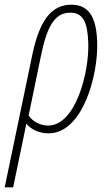

<svg xmlns="http://www.w3.org/2000/svg" viewBox="-64 -558 464 818"><path d="M75 -331 -44 240H-8L37 24C41 3 45 -14 48 -31C67 -9 98 10 143 10C290 10 355 -242 350 -378C347 -484 315 -538 240 -538C154 -538 105 -469 75 -331ZM141 -23C104 -23 73 -43 58 -66L110 -318C135 -441 167 -504 235 -504C291 -504 309 -462 312 -377C317 -250 258 -23 141 -23Z"/></svg>

Font: Noto Sans ExtraCondensed ExtraLight
Style: Italic
Weight: 200
Width: 2
Italic angle: -12°
Designer: Monotype Design Team
Foundry: Monotype Imaging Inc.
Version: Version 2.013